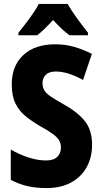

<svg xmlns="http://www.w3.org/2000/svg" viewBox="-20 -950 521 980"><path d="M450 -211Q450 -147 422.5 -97Q395 -47 343 -18.5Q291 10 217 10Q166 10 122.5 0.5Q79 -9 35 -32V-187Q79 -161 126 -146Q173 -131 214 -131Q254 -131 272.5 -149.5Q291 -168 291 -197Q291 -217 282 -233Q273 -249 250 -266Q227 -283 187 -305Q145 -329 111.5 -356Q78 -383 59 -421.5Q40 -460 40 -519Q40 -614 99 -669Q158 -724 263 -724Q312 -724 358 -711Q404 -698 449 -675L404 -542Q325 -585 265 -585Q231 -585 214 -568.5Q197 -552 197 -527Q197 -504 206.5 -488.5Q216 -473 239.5 -457Q263 -441 306 -417Q376 -378 413 -332Q450 -286 450 -211ZM325 -930Q344 -897 372.5 -857.5Q401 -818 429 -783V-770H335Q315 -784 294.5 -803.5Q274 -823 251 -848Q228 -823 207.5 -803Q187 -783 170 -770H74V-783Q90 -802 110.5 -829Q131 -856 149.5 -883Q168 -910 178 -930Z"/></svg>

Font: Noto Sans Condensed ExtraBold
Style: Regular
Weight: 800
Width: 3
Designer: Monotype Design Team
Foundry: Monotype Imaging Inc.
Version: Version 2.013; ttfautohint (v1.8.4.7-5d5b)